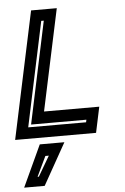

<svg xmlns="http://www.w3.org/2000/svg" viewBox="-75 -744 683 1053"><g transform="rotate(-5 267.0 -217.5)"><path d="M-12 0 137 -700H278.5L159.5 -141.5H463.5L433.5 0ZM65.5 -62.5H384L387 -76.5H82.5L201.5 -638H187.5ZM14.5 265 120.5 36H256L127.5 265ZM93 212H100L164.5 102H145.5Z"/></g></svg>

Font: Tourney Thin
Style: Italic
Weight: 100
Italic angle: -12°
Designer: Tyler Finck
Foundry: Etcetera Type Co
Version: Version 1.015